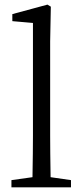

<svg xmlns="http://www.w3.org/2000/svg" viewBox="-20 -808 356 828"><path d="M29.3 0V-31.2L120.1 -43.9Q122.1 -159.2 122.1 -222.7V-709L33.2 -716.8V-747.1L184.6 -788.1L199.2 -779.3L196.3 -628.9V-222.7Q196.3 -159.2 198.2 -43.9L286.1 -31.2V0Z"/></svg>

Font: Bpmf Zihi Only R
Style: R
Weight: 400
Foundry: But Ko
Version: Version 1.320